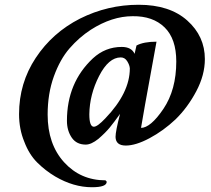

<svg xmlns="http://www.w3.org/2000/svg" viewBox="-20 -599 887 806"><path d="M422 -102Q525 -209 525 -312Q524 -326 514 -342Q504 -358 487 -358Q436 -358 396 -280Q356 -202 355 -119Q355 -67 374 -67Q389 -67 422 -102ZM340 8Q302 8 282 -20Q261 -50 261 -92Q261 -252 370 -354Q422 -402 491 -402Q532 -402 545 -373L553 -408Q583 -424 637 -424Q573 -74 573 -68Q573 -62 571 -62Q612 -62 666 -142Q720 -222 720 -341Q720 -436 671 -484Q622 -532 537 -531Q450 -531 361 -474Q312 -442 272 -396Q232 -350 206 -278Q180 -206 180 -118Q180 6 249 82Q318 158 423 158Q428 163 428 164Q428 187 366 187Q289 187 212 142Q170 117 136 83Q102 49 82 -4Q60 -57 60 -120Q60 -250 130 -356Q200 -462 316 -521Q432 -579 562 -579Q692 -579 766 -513Q840 -447 840 -351Q840 -284 804 -216Q768 -148 717 -98Q666 -50 608 -19Q550 12 508 12Q466 12 465 -24Q465 -48 484 -121Q459 -86 441 -64Q423 -42 393 -16Q363 8 340 8Z"/></svg>

Font: Lusitana
Style: Bold
Weight: 700
Designer: Ana Paula Megda
Foundry: Ana Paula Megda
Version: Version 1.001; ttfautohint (v1.4.1)